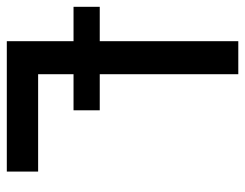

<svg xmlns="http://www.w3.org/2000/svg" viewBox="-129 -622 720 564"><g transform="rotate(90 231.0 -340.0)"><path d="M70 0V-680H167V-92H453V0ZM-31 -196V-273H273V-196Z"/></g></svg>

Font: Teachers Medium
Style: Regular
Weight: 500
Designer: Alfredo Marco Pradil, Chank Diesel
Version: Version 1.001